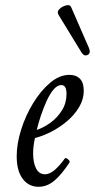

<svg xmlns="http://www.w3.org/2000/svg" viewBox="-20 -703 364 736"><path d="M128 13Q90 13 67 -17.5Q44 -48 44 -104Q44 -152 61 -206Q78 -260 107 -307.5Q136 -355 172 -385.5Q208 -416 246 -416Q272 -416 286.5 -401Q301 -386 301 -356Q301 -322 283 -292Q265 -262 236.5 -238Q208 -214 175.5 -197.5Q143 -181 114 -174Q110 -156 108.5 -142Q107 -128 107 -115Q107 -79 118.5 -57Q130 -35 152 -35Q172 -35 192 -53.5Q212 -72 228 -95Q232 -100 240.5 -92.5Q249 -85 247 -81Q217 -35 189 -11Q161 13 128 13ZM121 -205Q148 -214 174 -233Q200 -252 217.5 -280Q235 -308 235 -343Q235 -377 215 -377Q200 -377 185.5 -360Q171 -343 159 -316.5Q147 -290 137 -260.5Q127 -231 121 -205ZM321 -519Q329 -499 316 -492.5Q303 -486 293 -501L205 -645Q197 -658 208 -668.5Q219 -679 234 -682.5Q249 -686 253 -675Z"/></svg>

Font: Junicode Two Beta Condensed
Style: Italic
Weight: 400
Width: 3
Italic angle: -9°
Version: Version 1.053; ttfautohint (v1.8.4)